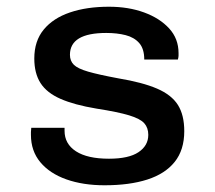

<svg xmlns="http://www.w3.org/2000/svg" viewBox="-20 -541 640 571"><path d="M291 10Q227 10 177.5 -7.5Q128 -25 100 -58.5Q72 -92 72 -140Q72 -143 72 -148.5Q72 -154 73 -161H172V-152Q172 -113 206 -91Q240 -69 304 -69Q363 -69 392 -88.5Q421 -108 421 -140Q421 -161 409 -174.5Q397 -188 364 -198Q331 -208 267 -218Q201 -229 160 -247Q119 -265 100.5 -294Q82 -323 82 -367Q82 -419 110 -453Q138 -487 188 -504Q238 -521 304 -521Q362 -521 408.5 -504Q455 -487 483 -456.5Q511 -426 511 -383Q511 -380 511 -375.5Q511 -371 509 -364H409Q409 -396 394 -413Q379 -430 353.5 -436.5Q328 -443 296 -443Q188 -443 188 -378Q188 -360 199.5 -348.5Q211 -337 242 -328Q273 -319 332 -308Q404 -296 447 -277.5Q490 -259 509 -229Q528 -199 528 -151Q528 -95 499.5 -59.5Q471 -24 418 -7Q365 10 291 10Z"/></svg>

Font: Chivo Mono Medium
Style: Regular
Weight: 500
Monospace: yes
Designer: Hector Gatti
Foundry: Omnibus-Type
Version: Version 1.008